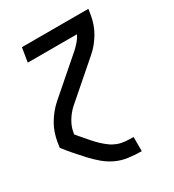

<svg xmlns="http://www.w3.org/2000/svg" viewBox="-178 -623 855 941"><g transform="rotate(-30 250.0 -152.5)"><path d="M345 215Q308 215 271.5 210Q235 205 203.5 190Q172 175 145.5 152.5Q119 130 95.5 104.5Q72 79 49.5 53Q27 27 6 0L11 -33Q15 -56 23 -79.5Q31 -103 43.5 -124.5Q56 -146 72 -166Q88 -186 107 -203L307 -377Q322 -391 335.5 -406.5Q349 -422 357 -440H79L92 -520H468L463 -488Q459 -464 451 -440.5Q443 -417 430.5 -395.5Q418 -374 402 -354Q386 -334 366 -317L166 -143Q142 -121 124.5 -92Q107 -63 102 -33L100 -22Q107 -14 113 -6Q119 2 126 9L127 10L128 12H129L131 15Q145 31 158.5 46.5Q172 62 187.5 76.5Q203 91 220 103.5Q237 116 257 123.5Q277 131 299.5 133Q322 135 345 135H346V215Z"/></g></svg>

Font: Iosevka Term Curly Medium
Style: Italic
Weight: 500
Italic angle: -9°
Designer: Belleve Invis
Foundry: Belleve Invis
Version: Version 32.3.0